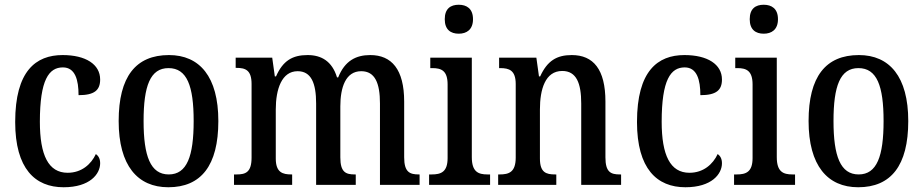

<svg xmlns="http://www.w3.org/2000/svg" viewBox="-20 -779 3892 809"><path d="M248 10C359 10 402 -46 402 -91C402 -110 395 -122 384 -130C364 -87 324 -51 265 -51C184 -51 148 -125 148 -266C148 -443 186 -495 245 -495C297 -495 311 -442 311 -378C378 -378 402 -399 402 -444C402 -508 341 -547 244 -547C131 -547 44 -480 44 -265C44 -68 128 10 248 10Z M689 10C827 10 900 -81 900 -269C900 -456 821 -547 692 -547C552 -547 480 -456 480 -269C480 -81 560 10 689 10ZM691 -44C614 -44 585 -121 585 -269C585 -417 613 -492 690 -492C768 -492 796 -417 796 -269C796 -121 768 -44 691 -44Z M966 0H1211V-44H1208C1171 -44 1142 -52 1142 -111V-318C1142 -403 1167 -479 1234 -479C1291 -479 1312 -429 1312 -343V0H1479V-44H1475C1437 -44 1414 -53 1414 -116V-331C1414 -410 1436 -479 1502 -479C1560 -479 1581 -429 1581 -343V0H1748V-44H1745C1707 -44 1683 -53 1683 -116V-351C1683 -487 1630 -547 1540 -547C1480 -547 1433 -523 1405 -453H1400C1379 -522 1333 -547 1276 -547C1212 -547 1172 -523 1143 -457H1138L1127 -536H973V-493H976C1014 -493 1040 -484 1040 -425V-115C1040 -53 1015 -44 977 -44H966Z M1913 -637C1946 -637 1973 -654 1973 -698C1973 -743 1946 -759 1913 -759C1879 -759 1854 -743 1854 -698C1854 -654 1879 -637 1913 -637ZM1788 0H2045V-44H2034C1995 -44 1968 -55 1968 -117V-536H1793V-492H1802C1840 -492 1866 -481 1866 -423V-113C1866 -54 1838 -44 1799 -44H1788Z M2079 0H2324V-44H2319C2281 -44 2255 -52 2255 -111V-318C2255 -402 2277 -480 2349 -480C2409 -480 2429 -428 2429 -343V0H2597V-44H2592C2554 -44 2531 -53 2531 -116V-351C2531 -487 2480 -547 2389 -547C2326 -547 2286 -523 2256 -457H2251L2240 -536H2083V-492H2088C2125 -492 2153 -483 2153 -425V-115C2153 -53 2124 -44 2085 -44H2079Z M2868 10C2979 10 3022 -46 3022 -91C3022 -110 3015 -122 3004 -130C2984 -87 2944 -51 2885 -51C2804 -51 2768 -125 2768 -266C2768 -443 2806 -495 2865 -495C2917 -495 2931 -442 2931 -378C2998 -378 3022 -399 3022 -444C3022 -508 2961 -547 2864 -547C2751 -547 2664 -480 2664 -265C2664 -68 2748 10 2868 10Z M3198 -637C3231 -637 3258 -654 3258 -698C3258 -743 3231 -759 3198 -759C3164 -759 3139 -743 3139 -698C3139 -654 3164 -637 3198 -637ZM3073 0H3330V-44H3319C3280 -44 3253 -55 3253 -117V-536H3078V-492H3087C3125 -492 3151 -481 3151 -423V-113C3151 -54 3123 -44 3084 -44H3073Z M3596 10C3734 10 3807 -81 3807 -269C3807 -456 3728 -547 3599 -547C3459 -547 3387 -456 3387 -269C3387 -81 3467 10 3596 10ZM3598 -44C3521 -44 3492 -121 3492 -269C3492 -417 3520 -492 3597 -492C3675 -492 3703 -417 3703 -269C3703 -121 3675 -44 3598 -44Z"/></svg>

Font: Noto Serif Sinhala Condensed Medium
Style: Regular
Weight: 500
Width: 3
Designer: Jelle Bosma - Monotype Design Team
Foundry: Monotype Imaging Inc.
Version: Version 2.007